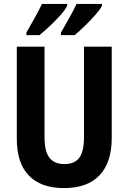

<svg xmlns="http://www.w3.org/2000/svg" viewBox="-20 -953 658 983"><path d="M552 -246Q552 -122 490 -56Q428 10 307 10Q190 10 128 -54Q66 -118 66 -243V-714H208V-249Q208 -177 233.5 -145Q259 -113 309 -113Q362 -113 386 -145.5Q410 -178 410 -250V-714H552ZM502 -923Q492 -904 467.5 -876Q443 -848 414 -820Q385 -792 362 -773H292V-786Q316 -827 338.5 -868Q361 -909 372 -933H502ZM324 -923Q314 -903 290 -876Q266 -849 237 -821.5Q208 -794 182 -773H115V-786Q139 -827 161 -867.5Q183 -908 195 -933H324Z"/></svg>

Font: Noto Sans Lao Condensed
Style: Bold
Weight: 700
Width: 3
Designer: Monotype Design Team
Foundry: Monotype Imaging Inc.
Version: Version 2.003; ttfautohint (v1.8.4.7-5d5b)